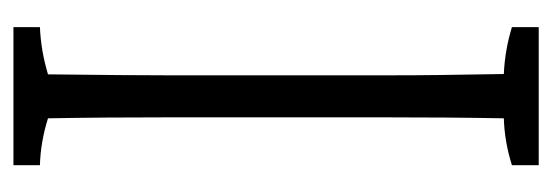

<svg xmlns="http://www.w3.org/2000/svg" viewBox="-292 -552 833 290"><g transform="rotate(-90 125.0 -406.5)"><path d="M229.5 -803.2Q229.5 -788.1 229.5 -763.2Q193.8 -761.7 158.2 -751Q156.7 -629.4 156.7 -561.5Q156.7 -412.1 156.7 -252.9Q156.7 -190.4 157.2 -159.4Q157.7 -128.4 158.7 -62.5Q194.3 -61 229.5 -50.3Q229.5 -35.2 229.5 -9.8Q229.5 -9.8 21 -9.8Q21 -34.7 21 -50.3Q56.6 -61.5 91.8 -62.5Q93.3 -142.6 93.3 -251Q93.3 -411.1 93.3 -560.5Q93.3 -670.4 91.8 -751Q56.2 -762.2 21 -763.2Q21 -788.1 21 -803.2Q21 -803.2 229.5 -803.2Z"/></g></svg>

Font: Scarab Serif
Style: Light
Weight: 300
Designer: John Roberts
Foundry: Scarab
Version: 1.0